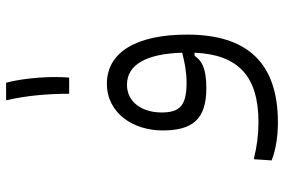

<svg xmlns="http://www.w3.org/2000/svg" viewBox="-170 -533 926 626"><g transform="rotate(-90 293.0 -220.0)"><path d="M206.5 223.1C401.4 223.1 493.2 123 493.2 -72.8C493.2 -240.2 434.6 -334.5 333 -334.5C237.8 -334.5 180.7 -249.5 180.7 -152.8C180.7 -56.2 216.3 -10.3 318.4 -10.3C385.3 -10.3 408.7 -25.9 423.8 -48.3L434.1 -48.8C428.2 91.8 359.4 159.7 208 159.7C165.5 159.7 130.4 154.8 86.9 144.5L83 202.6C118.2 216.8 164.1 223.1 206.5 223.1ZM434.1 -88.9C402.8 -81.1 371.6 -74.7 336.4 -74.7C261.7 -74.7 239.3 -96.7 239.3 -156.2C239.3 -218.8 272 -269 330.1 -269C394.5 -269 430.7 -207 434.1 -88.9ZM300.3 -457.5H353C357.9 -512.7 353 -599.1 336.4 -663.1H278.8C294.4 -597.2 300.3 -527.3 300.3 -457.5Z"/></g></svg>

Font: Cascadia Code Light
Style: Regular
Weight: 300
Monospace: yes
Designer: Aaron Bell
Foundry: Saja Typeworks
Version: Version 2404.023